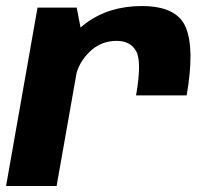

<svg xmlns="http://www.w3.org/2000/svg" viewBox="-31 -618 697 638"><path d="M421.1 -300.9H589.2Q615.9 -453.7 586.9 -525.8Q557.8 -597.9 440.3 -597.9Q331.2 -597.9 254 -540.6Q176.8 -483.3 162 -399.4L220.1 -361.3Q228.7 -408.5 266.3 -445.4Q303.9 -482.2 356.6 -482.2Q402.5 -482.2 421.6 -447.6Q440.7 -412.9 421.1 -300.9ZM-10.8 0H157.1L243.7 -490L223.9 -592.7H93.7Z"/></svg>

Font: Anybody Thin
Style: Italic
Weight: 100
Italic angle: -10°
Designer: Tyler Finck
Foundry: Etcetera Type Company
Version: Version 1.114;gftools[0.9.25]